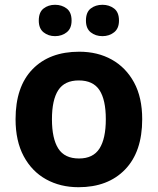

<svg xmlns="http://www.w3.org/2000/svg" viewBox="-20 -772 659 802"><path d="M574 -274Q574 -138 502.5 -64Q431 10 308 10Q232 10 172.5 -23Q113 -56 79 -119.5Q45 -183 45 -274Q45 -410 116 -483Q187 -556 311 -556Q388 -556 447 -523Q506 -490 540 -427.5Q574 -365 574 -274ZM197 -274Q197 -193 223.5 -151.5Q250 -110 310 -110Q369 -110 395.5 -151.5Q422 -193 422 -274Q422 -355 395.5 -395.5Q369 -436 309 -436Q250 -436 223.5 -395.5Q197 -355 197 -274ZM142 -686Q142 -721 162 -736.5Q182 -752 210 -752Q238 -752 258.5 -736.5Q279 -721 279 -686Q279 -653 258.5 -637Q238 -621 210 -621Q182 -621 162 -637Q142 -653 142 -686ZM339 -686Q339 -721 359 -736.5Q379 -752 408 -752Q436 -752 456.5 -736.5Q477 -721 477 -686Q477 -653 456.5 -637Q436 -621 408 -621Q379 -621 359 -637Q339 -653 339 -686Z"/></svg>

Font: Noto Sans Sinhala
Style: Bold
Weight: 700
Designer: Jelle Bosma - Monotype Design Team
Foundry: Monotype Imaging Inc.
Version: Version 2.006; ttfautohint (v1.8.4.7-5d5b)